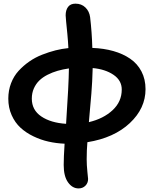

<svg xmlns="http://www.w3.org/2000/svg" viewBox="-20 -736 848 1061"><path d="M414.1 305.2Q379.9 305.2 356 271.7Q332 238.3 332 175.8Q332 132.8 336.9 58.1Q291.5 56.2 248.5 46.6Q205.6 37.1 164.6 17.3Q123.5 -2.4 93.3 -30.3Q63 -58.1 44.4 -99.6Q25.9 -141.1 25.9 -190.9Q25.9 -236.3 41 -275.9Q56.2 -315.4 82.5 -344.2Q108.9 -373 141.8 -396Q174.8 -418.9 212.9 -433.8Q251 -448.7 286.9 -457.8Q322.8 -466.8 357.9 -470.2Q356 -508.8 352.1 -549.6Q348.1 -590.3 345.5 -616Q342.8 -641.6 342.8 -650.9Q342.8 -680.2 356.2 -698Q369.6 -715.8 397 -715.8Q430.2 -715.8 451.9 -694.8Q473.6 -673.8 478 -641.1Q487.8 -557.6 490.2 -471.2Q553.7 -468.8 606.4 -453.9Q659.2 -439 699.2 -411.6Q739.3 -384.3 761.7 -341.3Q784.2 -298.3 784.2 -243.2Q784.2 -137.2 697.3 -55.7Q610.4 25.9 462.9 49.8Q459 94.2 459 144Q459 175.8 462.9 213.4Q466.8 251 466.8 252.9Q466.8 275.4 451.9 290.3Q437 305.2 414.1 305.2ZM652.8 -241.2Q652.8 -291.5 607.4 -322.5Q562 -353.5 492.2 -359.9Q491.7 -328.1 489.3 -285.6Q486.8 -243.2 484.9 -219Q482.9 -194.8 477.5 -134.3Q472.2 -73.7 471.2 -61Q551.8 -80.1 602.3 -127.2Q652.8 -174.3 652.8 -241.2ZM155.8 -190.9Q155.8 -127.9 208.3 -92.5Q260.7 -57.1 345.2 -51.8Q359.9 -269 360.8 -357.9Q327.1 -353 298.3 -344.7Q269.5 -336.4 242.7 -322.8Q215.8 -309.1 197 -290.8Q178.2 -272.5 167 -247.1Q155.8 -221.7 155.8 -190.9Z"/></svg>

Font: Shantell Sans Bouncy
Style: Regular
Weight: 600
Designer: Stephen Nixon, Anya Danilova, Shantell Martin
Foundry: Arrow Type
Version: Version 1.006;[9816181b4]